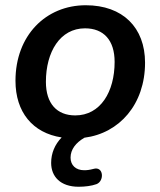

<svg xmlns="http://www.w3.org/2000/svg" viewBox="-20 -518 611 732"><path d="M267 -78C197 -78 155 -123 155 -206C155 -320 209 -410 304 -410C375 -410 417 -365 417 -282C417 -168 363 -78 267 -78ZM280 194C303 194 329 191 348 184C379 172 375 114 336 126C321 130 311 131 301 131C269 131 249 112 249 83C249 52 269 26 302 7C435 -10 533 -120 533 -279C533 -413 448 -498 307 -498C155 -498 39 -383 39 -210C39 -91 104 -11 215 6C189 33 175 66 175 103C175 155 210 194 280 194Z"/></svg>

Font: SN Pro Semibold
Style: Italic
Weight: 600
Italic angle: -9°
Designer: Tobias Whetton
Foundry: Supernotes
Version: Version 1.001;Glyphs 3.2 (3249)